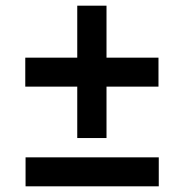

<svg xmlns="http://www.w3.org/2000/svg" viewBox="-20 -656 620 676"><path d="M69 -351V-453H538V-351ZM355 -170H252V-636H355ZM70 0V-102H539V0Z"/></svg>

Font: Ysabeau ExtraBold
Style: Italic
Weight: 800
Italic angle: -12°
Designer: Christian Thalmann (Catharsis Fonts)
Version: Version 2.002